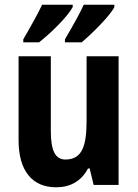

<svg xmlns="http://www.w3.org/2000/svg" viewBox="-20 -786 585 816"><path d="M466 -756V-766H336C322 -734 288 -673 256 -619V-606H327C371 -643 447 -718 466 -756ZM289 -756V-766H159C144 -733 111 -674 79 -619V-606H146C198 -647 268 -716 289 -756ZM484 -547H348V-275C348 -167 330 -108 258 -108C214 -108 196 -148 196 -228V-547H59V-190C59 -61 116 10 219 10C278 10 326 -16 354 -70H361L378 0H484Z"/></svg>

Font: Noto Sans Georgian Condensed Bold
Style: Regular
Weight: 700
Width: 3
Designer: Monotype Design Team, Akaki Razmadze
Foundry: Google LLC
Version: Version 2.005